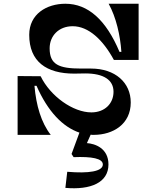

<svg xmlns="http://www.w3.org/2000/svg" viewBox="-20 -720 836 1025"><path d="M368 -580C453 -580 530 -507 588 -400H720V-700H560C600 -628 622 -531 628 -443H618C546 -614 450 -700 329 -700C229 -700 136 -645 136 -534C136 -391 228 -327 376 -327C396 -327 416 -328 435 -328C534 -328 586 -293 586 -230C586 -167 539 -120 468 -120C370 -120 249 -206 197 -313L74 -314V0H251C200 -65 173 -157 164 -262H175C235 -125 315 -42 404 -12L362 102L373 119C470 115 529 126 529 158C529 195 454 207 339 197L329 283C464 295 559 255 559 158C559 71 487 47 444 44L464 -1C469 0 475 0 480 0C585 0 678 -58 678 -173C678 -279 595 -354 466 -354H413C293 -354 245 -376 245 -462C245 -529 294 -580 368 -580Z"/></svg>

Font: Space Cowgirl Medium
Style: Regular
Weight: 600
Designer: Valery Marier
Foundry: Valery Marier
Version: Version 1.000;hotconv 1.0.109;makeotfexe 2.5.65596